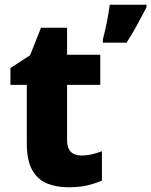

<svg xmlns="http://www.w3.org/2000/svg" viewBox="-20 -780 638 810"><path d="M322 -124Q346 -124 367.5 -129Q389 -134 410 -142V-18Q382 -6 349 2Q316 10 269 10Q217 10 177.5 -6.5Q138 -23 115.5 -63.5Q93 -104 93 -177V-422H24V-493L107 -547L153 -663H263V-549H403V-422H263V-187Q263 -156 278.5 -140Q294 -124 322 -124ZM598 -749Q580 -715 560.5 -678.5Q541 -642 514 -600H414V-614Q422 -643 430.5 -685.5Q439 -728 443 -760H598Z"/></svg>

Font: Noto Sans Meetei Mayek ExtraBold
Style: Regular
Weight: 800
Designer: Monotype Design Team and Neelakash Kshetrimayum
Foundry: Monotype Imaging Inc.
Version: Version 2.002; ttfautohint (v1.8.4.7-5d5b)